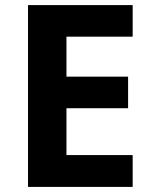

<svg xmlns="http://www.w3.org/2000/svg" viewBox="-20 -734 600 754"><path d="M501 0H90V-714H501V-590H241V-433H483V-309H241V-125H501Z"/></svg>

Font: Noto Sans Kannada
Style: Bold
Weight: 700
Designer: Jelle Bosma - Monotype Design Team
Foundry: Monotype Imaging Inc.
Version: Version 2.005; ttfautohint (v1.8.4.7-5d5b)